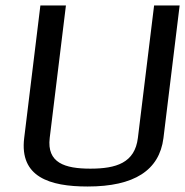

<svg xmlns="http://www.w3.org/2000/svg" viewBox="-20 -669 674 699"><path d="M309 -55C216 -55 150 -76 161 -167L220 -649H127L68 -166C51 -25 160 10 299 10C469 10 560 -49 575 -166L634 -649H541L482 -167C471 -76 403 -55 309 -55Z"/></svg>

Font: Gamestation Display
Style: Italic
Weight: 400
Designer: Jonas Hecksher
Foundry: Jonas Hecksher, Playtypeª, e-types AS
Version: Version 1.003